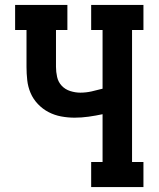

<svg xmlns="http://www.w3.org/2000/svg" viewBox="-20 -755 640 775"><path d="M348 0V-101H394V-294Q366 -288 337.5 -284Q309 -280 281 -280Q254 -280 227 -285Q200 -290 176 -302.5Q152 -315 133 -335Q114 -355 103.5 -379.5Q93 -404 90 -431Q87 -458 87 -485V-634H41V-735H252V-634H206V-485Q206 -465 210.5 -444.5Q215 -424 229 -409Q243 -394 263.5 -387.5Q284 -381 304 -381Q327 -381 349.5 -386Q372 -391 394 -397V-634H348V-735H559V-634H513V-101H559V0Z"/></svg>

Font: Iosevka Slab Extended
Style: Bold
Weight: 700
Width: 7
Monospace: yes
Designer: Belleve Invis
Foundry: Belleve Invis
Version: Version 11.1.0; ttfautohint (v1.8.3)